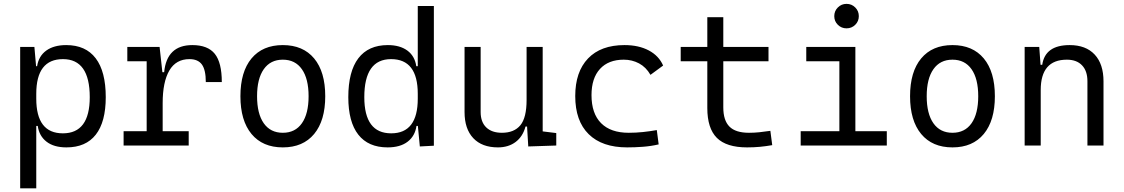

<svg xmlns="http://www.w3.org/2000/svg" viewBox="-20 -764 5899 1008"><path d="M85.9 224.6V-517.6H160.6L169.4 -416.5H174.8Q183.1 -469.7 222.9 -498.5Q262.7 -527.3 327.6 -527.3Q429.7 -527.3 482.4 -458Q535.2 -388.7 535.2 -253.9Q535.2 -124 482.9 -57.1Q430.7 9.8 328.6 9.8Q262.7 9.8 224.1 -20.3Q185.5 -50.3 178.2 -103H170.4V224.6ZM170.4 -246.1Q170.4 -64 310.1 -64Q451.2 -64 451.2 -253.9Q451.2 -453.6 310.5 -453.6Q170.4 -453.6 170.4 -271.5Z M834 -222.7V-75.2H970.7V0H628.9V-75.2H750V-442.4H648.4V-517.6H817.9L832.5 -384.8H841.8Q855.5 -527.3 989.7 -527.3Q1070.8 -527.3 1107.7 -481.4Q1144.5 -435.5 1144.5 -333H1060.5Q1060.5 -397 1040 -425.3Q1019.5 -453.6 974.6 -453.6Q903.8 -453.6 868.9 -393.6Q834 -333.5 834 -222.7Z M1464.8 9.8Q1358.9 9.8 1300.5 -60.5Q1242.2 -130.9 1242.2 -258.8Q1242.2 -387.2 1300.5 -457.3Q1358.9 -527.3 1464.8 -527.3Q1570.8 -527.3 1629.2 -457.3Q1687.5 -387.2 1687.5 -258.8Q1687.5 -130.9 1629.2 -60.5Q1570.8 9.8 1464.8 9.8ZM1464.8 -66.9Q1529.8 -66.9 1564.9 -116.9Q1600.1 -167 1600.1 -258.8Q1600.1 -350.6 1564.9 -400.6Q1529.8 -450.7 1464.8 -450.7Q1399.9 -450.7 1364.7 -400.6Q1329.6 -350.6 1329.6 -258.8Q1329.6 -167 1364.7 -116.9Q1399.9 -66.9 1464.8 -66.9Z M2015.1 9.8Q1913.6 9.8 1861.1 -57.1Q1808.6 -124 1808.6 -253.9Q1808.6 -388.7 1861.3 -458Q1914.1 -527.3 2016.1 -527.3Q2079.6 -527.3 2118.7 -498.5Q2157.7 -469.7 2165.5 -416.5H2173.3V-732.4H2257.8V1L2184.1 4.9L2173.8 -103H2166.5Q2159.2 -50.3 2120.4 -20.3Q2081.5 9.8 2015.1 9.8ZM2173.3 -246.1V-271.5Q2173.3 -453.6 2033.2 -453.6Q1892.6 -453.6 1892.6 -253.9Q1892.6 -64 2033.7 -64Q2173.3 -64 2173.3 -246.1Z M2594.2 9.8Q2510.3 9.8 2464.6 -38.8Q2418.9 -87.4 2418.9 -175.8V-517.6H2503.4V-175.8Q2503.4 -123.5 2532.7 -95.2Q2562 -66.9 2615.2 -66.9Q2679.2 -66.9 2711.9 -106.4Q2744.6 -146 2744.6 -239.3V-517.6H2829.1V-74.2L2900.4 -65.4V0L2753.4 4.9L2747.1 -99.6H2738.8Q2725.1 -47.4 2687.3 -18.8Q2649.4 9.8 2594.2 9.8Z M3272.5 9.8Q3141.1 9.8 3070.6 -59.6Q3000 -128.9 3000 -259.8Q3000 -386.7 3067.1 -457Q3134.3 -527.3 3258.8 -527.3Q3333 -527.3 3386 -499.3Q3439 -471.2 3461.4 -419.9L3395 -371.1Q3371.6 -411.6 3335 -431.2Q3298.3 -450.7 3254.9 -450.7Q3174.3 -450.7 3129.9 -402.1Q3085.4 -353.5 3085.4 -264.6Q3085.4 -168 3135.7 -117.4Q3186 -66.9 3280.8 -66.9Q3318.4 -66.9 3355.5 -70.8Q3392.6 -74.7 3428.2 -81.1L3438 -5.9Q3397.9 3.4 3355.5 6.6Q3313 9.8 3272.5 9.8Z M3902.3 9.8Q3793.5 9.8 3743.4 -40.3Q3693.4 -90.3 3693.4 -196.8V-442.4H3553.7V-517.6H3693.4V-673.8H3777.3V-517.6H4014.6V-442.4H3777.3V-200.2Q3777.3 -131.8 3809.6 -99.4Q3841.8 -66.9 3912.1 -66.9Q3938.5 -66.9 3965.6 -69.6Q3992.7 -72.3 4024.4 -77.1L4034.2 -2Q4001 3.9 3969.5 6.8Q3938 9.8 3902.3 9.8Z M4183.6 0V-75.2H4386.7V-442.4H4212.9V-517.6H4470.7V-75.2H4635.7V0ZM4424.3 -615.2Q4397.5 -615.2 4378.7 -633.8Q4359.9 -652.3 4359.9 -679.2Q4359.9 -706.1 4378.7 -724.9Q4397.5 -743.7 4424.3 -743.7Q4451.2 -743.7 4470 -724.9Q4488.8 -706.1 4488.8 -679.2Q4488.8 -652.3 4470 -633.8Q4451.2 -615.2 4424.3 -615.2Z M4980.5 9.8Q4874.5 9.8 4816.2 -60.5Q4757.8 -130.9 4757.8 -258.8Q4757.8 -387.2 4816.2 -457.3Q4874.5 -527.3 4980.5 -527.3Q5086.4 -527.3 5144.8 -457.3Q5203.1 -387.2 5203.1 -258.8Q5203.1 -130.9 5144.8 -60.5Q5086.4 9.8 4980.5 9.8ZM4980.5 -66.9Q5045.4 -66.9 5080.6 -116.9Q5115.7 -167 5115.7 -258.8Q5115.7 -350.6 5080.6 -400.6Q5045.4 -450.7 4980.5 -450.7Q4915.5 -450.7 4880.4 -400.6Q4845.2 -350.6 4845.2 -258.8Q4845.2 -167 4880.4 -116.9Q4915.5 -66.9 4980.5 -66.9Z M5689 0V-337.4Q5689 -391.6 5660.6 -421.1Q5632.3 -450.7 5581.1 -450.7Q5443.8 -450.7 5443.8 -291.5V0H5359.4V-517.6H5436L5442.9 -423.8H5451.7Q5466.8 -527.3 5595.7 -527.3Q5680.7 -527.3 5727.1 -477.5Q5773.4 -427.7 5773.4 -336.9V0Z"/></svg>

Font: CaskaydiaMono NF SemiLight
Style: Regular
Weight: 350
Designer: Aaron Bell
Foundry: Saja Typeworks
Version: Version 2111.001; ttfautohint (v1.8.4);Nerd Fonts 3.1.1